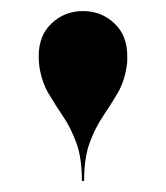

<svg xmlns="http://www.w3.org/2000/svg" viewBox="-20 -780 300 347"><path d="M209 -661Q205 -633 192.8 -612Q180.5 -591 166.2 -570Q152 -549 142 -521.8Q132 -494.5 132 -453H128Q128 -494.5 118 -521.8Q108 -549 93.8 -570Q79.5 -591 67.2 -612Q55 -633 51 -661Q50.5 -666 50.2 -670.2Q50 -674.5 50 -679Q50 -716 73.5 -738Q97 -760 130 -760Q163 -760 186.5 -738Q210 -716 210 -679Q210 -674.5 210 -670.2Q210 -666 209 -661Z"/></svg>

Font: Bodoni* 48pt
Style: Bold
Weight: 700
Version: Version 2.3